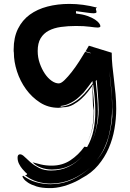

<svg xmlns="http://www.w3.org/2000/svg" viewBox="-20 -625 665 983"><path d="M444 -352V-354L418 -362L435 -391L552 -355Q552 -322 555.5 -287.5Q559 -253 563.5 -217Q568 -181 571.5 -143.5Q575 -106 575 -68Q575 -17 566 35Q557 87 536.5 134Q516 181 482.5 221Q449 261 399 287Q372 305 329.5 320.5Q287 336 246 338H234Q194 338 167 329.5Q140 321 124 310.5Q108 300 101.5 290.5Q95 281 95 279Q95 275 99 275Q130 298 166 308Q202 318 238 318Q299 318 351 294Q401 270 441 234Q401 269 350 292Q298 315 239 315Q204 315 170.5 305Q137 295 108 272Q111 272 115 270.5Q119 269 119 265L111 258Q104 251 94.5 240Q85 229 77.5 214Q70 199 70 182Q70 165 83 165Q93 165 106 178Q119 191 137 206.5Q155 222 180.5 235Q206 248 241 248Q291 248 331 228.5Q371 209 401 175Q372 207 333.5 225Q295 243 246 243Q216 243 189.5 233Q163 223 147 206Q164 211 189.5 217Q215 223 245 223Q299 223 340.5 195.5Q382 168 412 126L426 128Q449 88 458.5 42.5Q468 -3 468 -53Q468 -87 465 -122Q462 -157 457 -193L452 -186Q457 -151 459.5 -117.5Q462 -84 462 -52Q462 -12 454 27.5Q446 67 429 100Q446 65 453 25.5Q460 -14 460 -59Q455 -85 455 -111Q455 -137 453 -163L451 -183Q444 -173 430 -155Q416 -137 397 -119.5Q378 -102 354.5 -89Q331 -76 305 -76L280 -73Q227 -73 185 -100Q143 -127 113 -168.5Q83 -210 67 -259.5Q51 -309 51 -355Q50 -360 50 -363V-372Q50 -433 72 -477.5Q94 -522 132.5 -550Q171 -578 223 -591.5Q275 -605 335 -605Q405 -605 477 -586Q471 -584 471 -579Q471 -575 472.5 -571.5Q474 -568 474 -564V-562Q471 -557 460 -557Q449 -557 428 -560Q407 -563 369 -568V-556Q403 -552 427 -543.5Q451 -535 466 -525Q481 -515 487.5 -506Q494 -497 494 -491Q494 -487 489.5 -485.5Q485 -484 480 -484Q469 -484 440.5 -488Q412 -492 369 -492Q328 -492 292 -487Q256 -482 229.5 -468Q203 -454 188 -429Q173 -404 173 -364Q173 -331 183.5 -301Q194 -271 209.5 -248Q225 -225 244 -211.5Q263 -198 281 -198Q293 -198 310.5 -215Q328 -232 347.5 -257Q367 -282 385 -310Q403 -338 416 -360ZM408 -151Q398 -141 386 -129.5Q374 -118 359.5 -108.5Q345 -99 327 -91.5Q309 -84 288 -82L295 -79Q325 -83 350 -96.5Q375 -110 394.5 -128Q414 -146 429 -165Q444 -184 455 -198L453 -210Q444 -197 431.5 -181Q419 -165 408 -151ZM481 -54Q481 -10 472 32Q463 72 447 107Q464 71 474 28Q485 -16 485 -62Q485 -85 483.5 -109Q482 -133 480 -157L475 -216L470 -210Q474 -171 477.5 -132Q481 -93 481 -54ZM555 -60Q555 -113 550.5 -163Q546 -213 540 -262Q544 -216 549 -170.5Q554 -125 554 -77Q554 -44 550.5 -7.5Q547 29 538 65Q529 101 513 135Q498 167 475 195Q515 149 532 91Q550 31 555 -28Z"/></svg>

Font: Finger Paint
Style: Regular
Weight: 400
Designer: Ralph du Carrois
Foundry: Ralph du Carrois
Version: Version 1.002